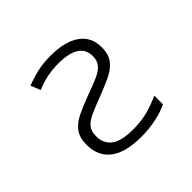

<svg xmlns="http://www.w3.org/2000/svg" viewBox="-136 -702 871 871"><g transform="rotate(-45 300.0 -266.0)"><path d="M316 10Q213 10 163 -29Q113 -68 113 -140Q113 -186 133.5 -213.5Q154 -241 192 -259Q230 -277 281 -296Q326 -312 356.5 -325.5Q387 -339 402.5 -357Q418 -375 418 -405Q418 -492 283 -492Q247 -492 211.5 -485Q176 -478 142 -463L123 -510Q161 -525 199.5 -533.5Q238 -542 283 -542Q374 -542 424.5 -507Q475 -472 475 -404Q475 -358 453 -331Q431 -304 394 -287Q357 -270 311 -252Q263 -234 232 -220Q201 -206 186 -187.5Q171 -169 171 -137Q171 -91 203.5 -65.5Q236 -40 313 -40Q365 -40 407.5 -51.5Q450 -63 488 -81V-25Q457 -10 411.5 0Q366 10 316 10Z"/></g></svg>

Font: Noto Sans Mono Light
Style: Regular
Weight: 300
Designer: Monotype Design Team
Foundry: Monotype Imaging Inc.
Version: Version 2.014; ttfautohint (v1.8.4.7-5d5b)